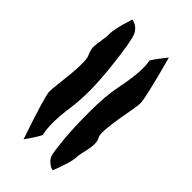

<svg xmlns="http://www.w3.org/2000/svg" viewBox="-30 -705 598 598"><g transform="rotate(-45 269.0 -406.0)"><path d="M489.7 -458.5Q465.3 -448.2 363.5 -437.3Q261.7 -426.3 194.8 -435.5Q166.5 -439.5 143.6 -441.2Q120.6 -442.9 107.2 -442.4Q93.8 -441.9 85.4 -440.9Q77.1 -439.9 72 -438.7Q66.9 -437.5 66.4 -437.5Q64 -437.5 50.8 -445.6Q37.6 -453.6 25.9 -461.9L14.2 -470.2Q151.4 -517.1 175.3 -518.6Q182.6 -519 208.3 -516.1Q233.9 -513.2 259.5 -510.5Q285.2 -507.8 310.3 -507.8Q335.4 -507.8 343.8 -513.2Q360.8 -520.5 373 -520Q385.3 -519.5 405.5 -516.1Q425.8 -512.7 434.1 -513.2Q444.8 -513.7 465.6 -509Q486.3 -504.4 502 -499L517.6 -494.1Q517.6 -493.2 517.1 -491.2Q516.6 -489.3 514.6 -484.4Q512.7 -479.5 509.8 -475.1Q506.8 -470.7 501.5 -466.1Q496.1 -461.4 489.7 -458.5ZM40 -372.1Q54.2 -376.5 103.5 -381.1Q152.8 -385.7 221.7 -385.5Q290.5 -385.3 335.9 -376Q364.3 -370.1 387 -367.2Q409.7 -364.3 423.1 -363.8Q436.5 -363.3 444.8 -363.8Q453.1 -364.3 458.3 -365.2Q463.4 -366.2 463.9 -366.2Q466.3 -366.2 479 -357.2Q491.7 -348.1 502.9 -338.9L514.2 -330.1Q374 -292 350.1 -292Q342.8 -292 317.4 -296.4Q292 -300.8 266.8 -305.2Q241.7 -309.6 215.8 -311.5Q189.9 -313.5 182.1 -308.1Q173.3 -303.2 160.4 -303.2Q147.5 -303.2 136.5 -305.7Q125.5 -308.1 112.3 -311Q99.1 -314 91.8 -314Q81.1 -314 60.5 -320.1Q40 -326.2 24.9 -332L9.8 -337.9Q10.3 -340.8 12 -345.5Q13.7 -350.1 21.5 -359.4Q29.3 -368.7 40 -372.1Z"/></g></svg>

Font: Superheroes Libre
Style: Regular
Weight: 400
Version: Version 001.000